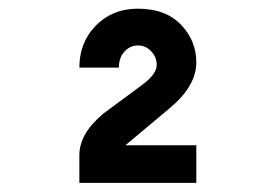

<svg xmlns="http://www.w3.org/2000/svg" viewBox="-20 -757 626 436"><path d="M160.2 -603.5Q160.2 -658.7 194.8 -695.8Q233.4 -737.3 293 -737.3Q357.9 -737.3 393.1 -698.7Q425.8 -663.1 425.8 -615.2Q425.8 -561.5 364.7 -510.7L266.6 -428.7L265.1 -427.2H425.8V-341.8H160.2V-404.3Q160.2 -454.1 215.3 -499.5L303.2 -564.5Q335.9 -588.9 335.9 -609.4Q335.9 -627 323.7 -640.1Q311.5 -653.8 293 -653.8Q274.4 -653.8 261.2 -638.2Q250 -625 250 -603.5Z"/></svg>

Font: Consola Mono
Style: Bold
Weight: 700
Monospace: yes
Designer: Wojciech Kalinowski "wmk69" (wmk69@o2.pl)
Foundry: Wojciech Kalinowski "wmk69" (wmk69@o2.pl)
Version: Version 2.1.0